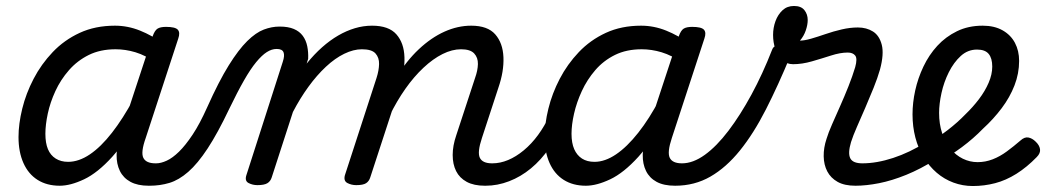

<svg xmlns="http://www.w3.org/2000/svg" viewBox="-20 -605 3503 643"><path d="M180 17Q137 17 106 -2.5Q75 -22 58.5 -59Q42 -96 42 -146Q42 -190 54.5 -241Q67 -292 92.5 -341Q118 -390 156.5 -430.5Q195 -471 247 -495Q299 -519 365 -519Q408 -519 449 -502.5Q490 -486 523 -461L509 -392Q467 -420 433.5 -430Q400 -440 367 -440Q316 -440 277.5 -421Q239 -402 211 -370Q183 -338 165.5 -300Q148 -262 140 -224.5Q132 -187 132 -157Q132 -126 140.5 -105.5Q149 -85 166.5 -74Q184 -63 208 -63Q244 -63 281 -88Q318 -113 355 -160.5Q392 -208 427 -273L449 -229Q405 -134 356 -80Q307 -26 261.5 -4.5Q216 17 180 17ZM478 17Q441 17 417 4Q393 -9 381.5 -32.5Q370 -56 370.5 -86.5Q371 -117 382 -152L491 -483Q498 -503 507.5 -509Q517 -515 536 -515Q567 -515 575.5 -505.5Q584 -496 577 -476L468 -143Q451 -95 460 -76.5Q469 -58 501 -58Q515 -58 521 -46.5Q527 -35 525 -20.5Q523 -6 511 5.5Q499 17 478 17Z M481 17Q470 17 467 5.5Q464 -6 468 -20.5Q472 -35 481.5 -46.5Q491 -58 503 -58Q519 -58 538.5 -67Q558 -76 579.5 -97Q601 -118 625 -154Q649 -190 674 -246Q713 -333 746 -386Q779 -439 808 -467.5Q837 -496 863.5 -506Q890 -516 916 -516Q927 -516 930 -504.5Q933 -493 931 -478.5Q929 -464 922.5 -452.5Q916 -441 906 -441Q890 -441 873.5 -430.5Q857 -420 838 -397Q819 -374 797 -335.5Q775 -297 748 -241Q709 -159 675.5 -108Q642 -57 610.5 -29.5Q579 -2 547.5 7.5Q516 17 481 17Z M842 15Q826 15 812.5 8Q799 1 805 -18L927 -398Q934 -419 929.5 -430Q925 -441 907 -441Q892 -441 884.5 -452.5Q877 -464 878.5 -478.5Q880 -493 889.5 -504.5Q899 -516 917 -516Q945 -516 964 -508Q983 -500 994 -485Q1005 -470 1009 -450Q1013 -430 1012 -408L1007 -392Q1032 -423 1058.5 -446.5Q1085 -470 1112.5 -486Q1140 -502 1168.5 -510.5Q1197 -519 1226 -519Q1282 -519 1307.5 -490Q1333 -461 1334.5 -413.5Q1336 -366 1318 -311L1220 -11Q1216 2 1206 8.5Q1196 15 1173 15Q1157 15 1143.5 8Q1130 1 1135 -18L1241 -344Q1249 -369 1249.5 -390.5Q1250 -412 1237.5 -426Q1225 -440 1192 -440Q1164 -440 1133 -425Q1102 -410 1071.5 -381.5Q1041 -353 1013 -314.5Q985 -276 961 -230L890 -11Q886 2 875.5 8.5Q865 15 842 15ZM1604 17Q1567 17 1543 4Q1519 -9 1507.5 -32Q1496 -55 1496 -86Q1496 -117 1508 -152L1571 -344Q1580 -369 1580.5 -390.5Q1581 -412 1568 -426Q1555 -440 1524 -440Q1494 -440 1462 -424Q1430 -408 1398 -378Q1366 -348 1337.5 -307.5Q1309 -267 1285 -218H1250Q1273 -289 1307 -345Q1341 -401 1382.5 -440Q1424 -479 1468.5 -499Q1513 -519 1558 -519Q1613 -519 1638.5 -490Q1664 -461 1666 -413.5Q1668 -366 1649 -311L1594 -143Q1578 -95 1587 -76.5Q1596 -58 1628 -58Q1642 -58 1648 -46.5Q1654 -35 1651.5 -20.5Q1649 -6 1637 5.5Q1625 17 1604 17Z M1606 17Q1592 17 1585.5 5.5Q1579 -6 1581.5 -20.5Q1584 -35 1596 -46.5Q1608 -58 1629 -58Q1655 -58 1681.5 -69Q1708 -80 1734 -101.5Q1760 -123 1782 -153Q1804 -183 1821 -220Q1826 -235 1838.5 -234.5Q1851 -234 1860.5 -224.5Q1870 -215 1866 -201Q1848 -150 1820 -109.5Q1792 -69 1758 -41Q1724 -13 1685 2Q1646 17 1606 17Z M1942 17Q1899 17 1868 -2.5Q1837 -22 1820.5 -59Q1804 -96 1804 -146Q1804 -190 1816.5 -241Q1829 -292 1854.5 -341Q1880 -390 1918.5 -430.5Q1957 -471 2009 -495Q2061 -519 2127 -519Q2170 -519 2211 -502.5Q2252 -486 2285 -461L2272 -392Q2229 -420 2195.5 -430Q2162 -440 2129 -440Q2078 -440 2039.5 -421Q2001 -402 1973.5 -370Q1946 -338 1928.5 -300Q1911 -262 1902.5 -224.5Q1894 -187 1894 -157Q1894 -126 1903 -105.5Q1912 -85 1929 -74Q1946 -63 1971 -63Q2006 -63 2043 -88Q2080 -113 2117.5 -160.5Q2155 -208 2189 -273L2211 -229Q2167 -134 2118 -80Q2069 -26 2023.5 -4.5Q1978 17 1942 17ZM2241 17Q2203 17 2179 4Q2155 -9 2143.5 -32.5Q2132 -56 2132.5 -86.5Q2133 -117 2144 -152L2253 -483Q2260 -503 2269.5 -509Q2279 -515 2298 -515Q2329 -515 2337.5 -505.5Q2346 -496 2339 -476L2230 -143Q2214 -95 2223 -76.5Q2232 -58 2264 -58Q2278 -58 2283.5 -46.5Q2289 -35 2287 -20.5Q2285 -6 2273.5 5.5Q2262 17 2241 17Z M2241 17Q2222 17 2216 5.5Q2210 -6 2214.5 -20.5Q2219 -35 2232 -46.5Q2245 -58 2264 -58Q2301 -58 2340.5 -86.5Q2380 -115 2419.5 -167Q2459 -219 2496.5 -288Q2534 -357 2566 -439Q2570 -450 2581.5 -452.5Q2593 -455 2605.5 -451.5Q2618 -448 2625 -439.5Q2632 -431 2627 -418Q2586 -319 2545 -238.5Q2504 -158 2458 -101Q2412 -44 2359 -13.5Q2306 17 2241 17Z M2845 17Q2808 17 2785 4Q2762 -9 2750.5 -31Q2739 -53 2738.5 -81.5Q2738 -110 2748 -140Q2754 -160 2766.5 -188.5Q2779 -217 2793.5 -249.5Q2808 -282 2821.5 -316Q2835 -350 2844 -380Q2852 -409 2844 -419Q2836 -429 2819 -429Q2794 -429 2763 -419Q2732 -409 2699 -399.5Q2666 -390 2636 -390Q2614 -390 2599 -404.5Q2584 -419 2576.5 -441Q2569 -463 2569 -488Q2569 -512 2577 -534Q2585 -556 2600.5 -570.5Q2616 -585 2639 -585Q2663 -585 2674 -571Q2685 -557 2685 -538Q2685 -522 2678.5 -503Q2672 -484 2659 -469Q2674 -469 2696.5 -475.5Q2719 -482 2745 -491Q2771 -500 2799 -506.5Q2827 -513 2853 -513Q2882 -513 2903.5 -499.5Q2925 -486 2933 -455Q2941 -424 2927 -372Q2919 -344 2905.5 -310.5Q2892 -277 2877.5 -243.5Q2863 -210 2850 -180.5Q2837 -151 2830 -129Q2819 -92 2827.5 -75Q2836 -58 2868 -58Q2882 -58 2888 -46.5Q2894 -35 2891.5 -20.5Q2889 -6 2877.5 5.5Q2866 17 2845 17Z M2845 17Q2826 17 2820 5.5Q2814 -6 2818.5 -20.5Q2823 -35 2836 -46.5Q2849 -58 2868 -58Q2916 -58 2971 -76Q3026 -94 3080 -128Q3091 -136 3101 -130.5Q3111 -125 3117 -113Q3123 -101 3122.5 -88.5Q3122 -76 3112 -70Q3063 -39 3015 -19.5Q2967 0 2924 8.5Q2881 17 2845 17Z M3083 -123Q3121 -144 3154 -169.5Q3187 -195 3213 -222Q3238 -246 3258.5 -273Q3279 -300 3291 -328Q3303 -356 3303 -382Q3303 -410 3291 -424.5Q3279 -439 3252 -439Q3221 -439 3197.5 -417.5Q3174 -396 3157.5 -363Q3141 -330 3133 -293.5Q3125 -257 3125 -227Q3125 -190 3135 -159.5Q3145 -129 3163 -107Q3181 -85 3204.5 -73.5Q3228 -62 3254 -62Q3280 -62 3304.5 -71.5Q3329 -81 3352 -98Q3375 -115 3397 -134Q3411 -147 3424 -144.5Q3437 -142 3448 -131Q3461 -119 3463 -105.5Q3465 -92 3452 -79Q3419 -45 3384 -23Q3349 -1 3312.5 8.5Q3276 18 3238 18Q3204 18 3173 6.5Q3142 -5 3117 -26.5Q3092 -48 3073.5 -78Q3055 -108 3045.5 -144.5Q3036 -181 3036 -222Q3036 -261 3045 -302Q3054 -343 3072.5 -382Q3091 -421 3119 -451.5Q3147 -482 3185 -500.5Q3223 -519 3271 -519Q3310 -519 3337.5 -503.5Q3365 -488 3379 -461.5Q3393 -435 3393 -401Q3393 -359 3377.5 -319Q3362 -279 3334.5 -242.5Q3307 -206 3272 -174Q3240 -141 3201 -112Q3162 -83 3118 -60Z"/></svg>

Font: Playwrite BE VLG
Style: Regular
Weight: 400
Designer: Veronika Burian, José Scaglione
Foundry: TypeTogether
Version: Version 1.002